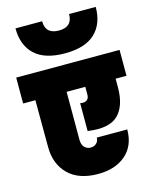

<svg xmlns="http://www.w3.org/2000/svg" viewBox="-156 -1135 966 1211"><g transform="rotate(-15 326.5 -530.0)"><path d="M-11 -571V-740H664V-571H593V-515Q593 -393 533.5 -335.5Q474 -278 337 -298V-480Q365 -474 380 -485Q395 -496 395 -520V-571H273V-258Q273 -225 289.5 -208.5Q306 -192 329 -192Q352 -192 367 -206Q382 -220 382 -243H581Q581 -137 513 -78Q445 -19 332 -19Q206 -19 138 -86.5Q70 -154 70 -266L69 -571ZM65 -1041H239Q239 -957 327 -957Q415 -957 415 -1041H589Q589 -931 524 -869.5Q459 -808 327 -808Q195 -808 130 -869.5Q65 -931 65 -1041Z"/></g></svg>

Font: Poppins Black
Style: Regular
Weight: 900
Designer: Ninad Kale (Devanagari), Jonny Pinhorn (Latin)
Foundry: Indian Type Foundry
Version: Version 3.200;PS 1.000;hotconv 16.6.54;makeotf.lib2.5.65590